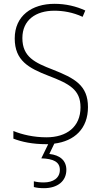

<svg xmlns="http://www.w3.org/2000/svg" viewBox="-20 -744 529 1004"><path d="M327 144C327 96 294 67 238 61L264 7C369 -6 440 -71 440 -184C440 -298 370 -335 256 -380C163 -416 97 -446 97 -545C97 -639 167 -688 264 -688C309 -688 360 -680 412 -656L426 -689C379 -711 324 -724 265 -724C146 -724 57 -661 57 -543C57 -427 130 -388 233 -348C343 -306 401 -275 401 -183C401 -80 328 -26 223 -26C157 -26 96 -40 50 -59V-19C94 -2 150 10 222 10C225 10 228 10 232 10L196 84C258 86 293 102 293 144C293 187 258 210 209 210C189 210 172 208 157 204V234C171 238 189 240 210 240C281 240 327 203 327 144Z"/></svg>

Font: Noto Sans Myanmar SemiCondensed ExtraLight
Style: Regular
Weight: 200
Width: 4
Designer: Monotype Design Team
Foundry: Monotype Imaging Inc.
Version: Version 2.107